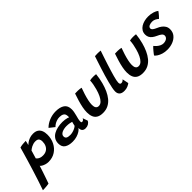

<svg xmlns="http://www.w3.org/2000/svg" viewBox="34 -1798 3101 3101"><g transform="rotate(-45 1585.0 -247.0)"><path d="M-97.5 222.5Q-69.5 143 -40.8 54.8Q-12 -33.5 15.2 -121.2Q42.5 -209 65.8 -287.2Q89 -365.5 106.5 -426.5Q124 -487.5 133.5 -521.5Q163 -530.5 199.8 -534.2Q236.5 -538 270 -538Q267.5 -523 262.2 -500.8Q257 -478.5 251.5 -460.5Q265 -473.5 290.2 -491.5Q315.5 -509.5 351.8 -523.2Q388 -537 434 -537Q489 -537 523.2 -515Q557.5 -493 573.5 -453Q589.5 -413 589.5 -359.5Q589.5 -270.5 552.8 -197Q516 -123.5 449.2 -79.8Q382.5 -36 292 -36Q258.5 -36 227.2 -45.8Q196 -55.5 173.8 -68.8Q151.5 -82 145 -93.5Q141.5 -81.5 132.2 -52.8Q123 -24 110.5 13.2Q98 50.5 84.8 89Q71.5 127.5 60.2 160Q49 192.5 42 210.5Q17.5 215 -9.8 217.8Q-37 220.5 -60.2 221.5Q-83.5 222.5 -97.5 222.5ZM300 -172.5Q350 -172.5 384.5 -193.8Q419 -215 437 -252.8Q455 -290.5 455 -339Q455 -379.5 437.2 -401.2Q419.5 -423 374 -423Q348.5 -423 325.2 -416.5Q302 -410 282.8 -400Q263.5 -390 248.8 -379.5Q234 -369 225 -360.5Q224 -354.5 219.8 -340.5Q215.5 -326.5 210.2 -309Q205 -291.5 199.8 -273.8Q194.5 -256 190.5 -242.2Q186.5 -228.5 184.5 -223Q191 -214 205 -202.2Q219 -190.5 242 -181.5Q265 -172.5 300 -172.5Z M799 9Q713 9 661.8 -24.2Q610.5 -57.5 610.5 -134.5Q610.5 -189.5 635.2 -228Q660 -266.5 702 -290.2Q744 -314 796.2 -324.8Q848.5 -335.5 903.5 -335.5Q932 -335.5 959.2 -331.5Q986.5 -327.5 1007 -321.8Q1027.5 -316 1034 -311Q1035.5 -321 1035.2 -336Q1035 -351 1031.5 -363.5Q1025.5 -395 998 -410Q970.5 -425 926 -425Q894.5 -425 864 -415.2Q833.5 -405.5 808.5 -389.5Q783.5 -373.5 767.5 -355.5L678.5 -425.5Q724.5 -473.5 796.8 -503.8Q869 -534 949.5 -534Q1045.5 -534 1101 -496Q1156.5 -458 1156.5 -370.5Q1156.5 -345 1151.2 -315.2Q1146 -285.5 1138 -256Q1128.5 -223 1121.2 -190.5Q1114 -158 1114 -133.5Q1114 -119 1119 -114.5Q1124 -110 1133.5 -110Q1147.5 -110 1159.2 -119.5Q1171 -129 1179 -146L1209 -61.5Q1196 -32 1166.5 -14.2Q1137 3.5 1099 3.5Q1059 3.5 1039 -18.2Q1019 -40 1019 -83Q1006 -61.5 973.5 -40Q941 -18.5 896.2 -4.8Q851.5 9 799 9ZM847 -95.5Q873.5 -95.5 902.5 -103Q931.5 -110.5 957.5 -123.2Q983.5 -136 1000 -151.5Q1004.5 -172.5 1009 -191.2Q1013.5 -210 1018 -225Q1007 -229.5 974.8 -235.8Q942.5 -242 903 -242Q877 -242 850.5 -237Q824 -232 801.5 -221.8Q779 -211.5 765.5 -195.5Q752 -179.5 752 -157.5Q752 -124 775 -109.8Q798 -95.5 847 -95.5Z M1695 -492.5Q1707 -496.5 1728 -498.5Q1749 -500.5 1768.5 -500.5Q1785 -500.5 1804.5 -499.2Q1824 -498 1835.5 -496Q1831 -452.5 1823.2 -408.2Q1815.5 -364 1804 -321Q1785 -249.5 1756.8 -186.5Q1728.5 -123.5 1689 -75.2Q1649.5 -27 1596.5 0.2Q1543.5 27.5 1474.5 27.5Q1408 27.5 1368 4Q1328 -19.5 1310.5 -62.5Q1293 -105.5 1293 -163Q1293 -213 1304.2 -271Q1315.5 -329 1334.2 -391Q1353 -453 1374 -514.5Q1386 -515 1404.8 -515.5Q1423.5 -516 1438.5 -516Q1460.5 -515.5 1481.8 -513Q1503 -510.5 1515 -506.5Q1495.5 -454.5 1477.5 -397Q1459.5 -339.5 1448 -286.2Q1436.5 -233 1436.5 -192Q1436.5 -147 1453.2 -123.8Q1470 -100.5 1503.5 -100.5Q1539.5 -100.5 1569.5 -128.8Q1599.5 -157 1623.5 -206.8Q1647.5 -256.5 1665 -321Q1677.5 -365 1685.2 -408Q1693 -451 1695 -492.5Z M2101 -26.5Q2083.5 -11 2048.2 4.2Q2013 19.5 1968 19.5Q1911 19.5 1883 -7Q1855 -33.5 1855 -81Q1855 -110 1864 -157Q1873 -204 1888 -261.8Q1903 -319.5 1921.5 -382.2Q1940 -445 1959.8 -506.2Q1979.5 -567.5 1997.2 -621.2Q2015 -675 2028 -714.5Q2060.5 -717 2087 -717Q2104 -717 2120.8 -716Q2137.5 -715 2157 -713Q2137.5 -655 2117.5 -595.8Q2097.5 -536.5 2079.2 -479.2Q2061 -422 2045 -369.8Q2029 -317.5 2017 -273.5Q2005 -229.5 1998.2 -196.5Q1991.5 -163.5 1991.5 -145Q1991.5 -126.5 1998.2 -115.5Q2005 -104.5 2021.5 -104.5Q2040 -104.5 2053.5 -112.8Q2067 -121 2078.5 -134.5Q2080 -129 2083.5 -113.5Q2087 -98 2090.8 -79.2Q2094.5 -60.5 2097.5 -45.5Q2100.5 -30.5 2101 -26.5Z M2606.5 -492.5Q2618.5 -496.5 2639.5 -498.5Q2660.5 -500.5 2680 -500.5Q2696.5 -500.5 2716 -499.2Q2735.5 -498 2747 -496Q2742.5 -452.5 2734.8 -408.2Q2727 -364 2715.5 -321Q2696.5 -249.5 2668.2 -186.5Q2640 -123.5 2600.5 -75.2Q2561 -27 2508 0.2Q2455 27.5 2386 27.5Q2319.5 27.5 2279.5 4Q2239.5 -19.5 2222 -62.5Q2204.5 -105.5 2204.5 -163Q2204.5 -213 2215.8 -271Q2227 -329 2245.8 -391Q2264.5 -453 2285.5 -514.5Q2297.5 -515 2316.2 -515.5Q2335 -516 2350 -516Q2372 -515.5 2393.2 -513Q2414.5 -510.5 2426.5 -506.5Q2407 -454.5 2389 -397Q2371 -339.5 2359.5 -286.2Q2348 -233 2348 -192Q2348 -147 2364.8 -123.8Q2381.5 -100.5 2415 -100.5Q2451 -100.5 2481 -128.8Q2511 -157 2535 -206.8Q2559 -256.5 2576.5 -321Q2589 -365 2596.8 -408Q2604.5 -451 2606.5 -492.5Z M2931.5 40Q2874.5 40 2829 25.8Q2783.5 11.5 2752.8 -8.8Q2722 -29 2710 -47Q2715.5 -55.5 2727.8 -71.8Q2740 -88 2755.8 -106.8Q2771.5 -125.5 2786.2 -141.8Q2801 -158 2811 -166Q2828 -144 2851.5 -123.5Q2875 -103 2902.5 -90Q2930 -77 2958.5 -77Q2984 -77 3007.5 -85.2Q3031 -93.5 3046 -110Q3061 -126.5 3061 -152Q3061 -180 3035 -200.5Q3009 -221 2967.5 -238.5Q2932 -254.5 2904.8 -274.8Q2877.5 -295 2862.2 -322.8Q2847 -350.5 2847 -387.5Q2847 -432 2867.5 -464.8Q2888 -497.5 2922.5 -518.8Q2957 -540 2999.2 -550.5Q3041.5 -561 3085.5 -561Q3146.5 -561 3195.2 -545.2Q3244 -529.5 3269 -508Q3263.5 -499 3250 -481.5Q3236.5 -464 3219.2 -444.5Q3202 -425 3184.5 -408.5Q3167.5 -425.5 3138.2 -441Q3109 -456.5 3075 -456.5Q3059.5 -456.5 3042 -453.8Q3024.5 -451 3009.5 -444.2Q2994.5 -437.5 2985.2 -426.2Q2976 -415 2976 -399Q2976 -377.5 2997.2 -361.2Q3018.5 -345 3058.5 -327.5Q3095.5 -313 3126.2 -290.2Q3157 -267.5 3175.8 -236.2Q3194.5 -205 3194.5 -163.5Q3194.5 -97.5 3157.2 -52.2Q3120 -7 3060 16.5Q3000 40 2931.5 40Z"/></g></svg>

Font: Grandstander Thin SemiBold
Style: Italic
Weight: 600
Italic angle: -15°
Version: Version 1.200